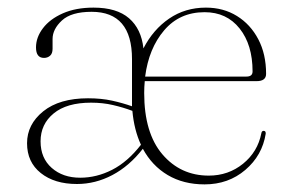

<svg xmlns="http://www.w3.org/2000/svg" viewBox="-20 -474 756 504"><path d="M678.5 -280Q678.5 -261 653.5 -261H360Q358.5 -245.5 358.5 -230Q358.5 -125 406.2 -69Q454 -13 528 -13Q579.5 -13 618 -44.2Q656.5 -75.5 666 -124Q667 -130.5 672 -130.5Q678 -130.5 677.5 -123Q668.5 -66 624 -28Q579.5 10 517 10Q461.5 10 420.2 -14.5Q379 -39 355 -83.5Q319.5 -38 275 -14.5Q230.5 9 182 9Q123 9 87 -19.8Q51 -48.5 51 -98Q51 -147.5 93.5 -181.8Q136 -216 211 -216Q246 -216 274.2 -209.8Q302.5 -203.5 326.5 -195Q326.5 -204 326.5 -213.5V-319Q326.5 -443 220.5 -443Q167 -443 142.5 -420.2Q118 -397.5 118 -371.5V-346Q118 -333.5 111.5 -327.8Q105 -322 95.5 -322Q74.5 -322 74.5 -349.5Q74.5 -376 92.8 -400Q111 -424 145 -439Q179 -454 225.5 -454Q286.5 -454 318.8 -426Q351 -398 356.5 -347Q382 -396.5 424 -425.2Q466 -454 520.5 -454Q566.5 -454 602 -432Q637.5 -410 658 -371Q678.5 -332 678.5 -280ZM517 -442Q451.5 -442 411 -394.5Q370.5 -347 361 -273H627Q643 -273 643 -286.5Q643 -356.5 609 -399.2Q575 -442 517 -442ZM86.5 -103Q86.5 -59 115.8 -33.2Q145 -7.5 190.5 -7.5Q233.5 -7.5 274.2 -28.2Q315 -49 350 -94Q332 -133 327.5 -183Q303.5 -192 276.8 -198.2Q250 -204.5 219 -204.5Q155 -204.5 120.8 -176.2Q86.5 -148 86.5 -103Z"/></svg>

Font: Fraunces 72pt S000 Thin
Style: Regular
Weight: 100
Version: Version 1.000; ttfautohint (v1.8.3)